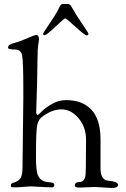

<svg xmlns="http://www.w3.org/2000/svg" viewBox="-20 -932 627 955"><path d="M194 -763C194 -759 196.8 -757 202.5 -757C208.2 -757 225.8 -771 255.5 -799C285.2 -827 301.5 -841 304.5 -841C307.5 -841 324.5 -826.8 355.5 -798.5C386.5 -770.2 405 -756 411 -756C417 -756 420 -758.7 420 -764C420 -766.7 409.8 -782.8 389.5 -812.5C369.2 -842.2 350.7 -871.7 334 -901C330 -908.3 324.3 -912 317 -912H292C288 -912 284.3 -910 281 -906C279 -904 275 -896.3 269 -883C263 -869.7 239.3 -832.7 198 -772C195.3 -766.7 194 -763.7 194 -763ZM132 -5C133.3 -5 142.8 -4.5 160.5 -3.5C178.2 -2.5 195.7 -1.7 213 -1L239 0C246.3 0 250 -4 250 -12C250 -17.3 247.5 -20.8 242.5 -22.5C237.5 -24.2 230.3 -25.3 221 -26C191.7 -28 173.3 -42 166 -68C161.3 -86.7 159 -111 159 -141V-164C159 -236 160.7 -282.5 164 -303.5C167.3 -324.5 175 -339.7 187 -349C220.3 -375 253.2 -388 285.5 -388C317.8 -388 346.3 -373.2 371 -343.5C395.7 -313.8 408 -278.7 408 -238L407 -98L406 -72C406 -56.7 403.2 -45.3 397.5 -38C391.8 -30.7 385.7 -27 379 -27C361 -27 352 -21 352 -9C352 -2.3 359.7 1 375 1L452 -2L536 3C556.7 3 567 -2.3 567 -13C567 -23.7 549 -30.7 513 -34C504.3 -34.7 496.7 -40 490 -50C483.3 -60 480 -74 480 -92V-237C480 -304.3 465 -354 435 -386C405 -418 363 -434 309 -434C284.3 -434 261.2 -427.8 239.5 -415.5C217.8 -403.2 200.8 -390.8 188.5 -378.5C176.2 -366.2 169.3 -360 168 -360C162.7 -360 160 -365.7 160 -377C160 -388.3 160.7 -408 162 -436C162.7 -450.7 163.5 -478.8 164.5 -520.5C165.5 -562.2 166.2 -601.2 166.5 -637.5C166.8 -673.8 168.2 -698.3 170.5 -711C172.8 -723.7 174 -731.7 174 -735C174 -750.3 169.7 -758 161 -758C155 -758 140 -752.7 116 -742C92 -731.3 73.5 -724.3 60.5 -721C47.5 -717.7 37.5 -714.2 30.5 -710.5C23.5 -706.8 20 -702 20 -696C20 -690 25.7 -687 37 -687L41 -686H54C74 -686 86 -676 90 -656C94 -636 96 -580.7 96 -490V-441L92 -100C92 -77.3 89.2 -60.2 83.5 -48.5C77.8 -36.8 65.3 -28.3 46 -23C38 -21 34 -16.7 34 -10C34 -7.3 34.3 -5 35 -3C35.7 -1 44.3 0 61 0Z"/></svg>

Font: Sorts Mill Goudy
Style: Regular
Weight: 400
Version: Version 003.101